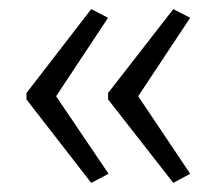

<svg xmlns="http://www.w3.org/2000/svg" viewBox="-20 -482 474 421"><path d="M38 -278V-264L180 -81L218 -101L103 -271L217 -443L180 -462ZM217 -278V-264L360 -81L397 -101L283 -271L397 -443L360 -462Z"/></svg>

Font: Noto Sans Lao ExtraCondensed Light
Style: Regular
Weight: 300
Width: 2
Designer: Monotype Design Team
Foundry: Monotype Imaging Inc.
Version: Version 2.003